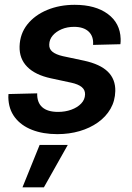

<svg xmlns="http://www.w3.org/2000/svg" viewBox="-20 -553 555 809"><path d="M221.7 12.2Q161.1 12.2 115 -5.9Q68.8 -23.9 42.5 -58.6Q16.1 -93.3 15.1 -143.1Q15.1 -146.5 15.4 -149.9Q15.6 -153.3 15.6 -156.7L136.7 -159.7Q135.7 -121.1 158 -101.3Q180.2 -81.5 224.6 -81.5Q254.9 -81.5 280.5 -90.8Q306.2 -100.1 322 -116.7Q337.9 -133.3 338.4 -155.3Q338.9 -174.3 324.2 -186.3Q309.6 -198.2 280.3 -204.6L194.3 -223.1Q128.4 -237.3 94.7 -271.5Q61 -305.7 62.5 -357.4Q64 -410.6 95.2 -450Q126.5 -489.3 178.7 -511Q231 -532.7 294.4 -532.7Q382.3 -532.7 434.3 -494.1Q486.3 -455.6 488.3 -389.6Q488.3 -384.3 488.3 -378.7Q488.3 -373 487.3 -366.7L372.1 -363.8Q375 -399.4 353.8 -419.7Q332.5 -439.9 292 -439.9Q263.2 -439.9 239.7 -429.9Q216.3 -419.9 202.1 -403.3Q188 -386.7 187.5 -365.7Q186.5 -346.7 200.9 -335Q215.3 -323.2 244.6 -316.4L334 -297.4Q401.9 -282.7 434.3 -251Q466.8 -219.2 465.8 -169.4Q464.8 -127.9 445.6 -94.5Q426.3 -61 392.6 -37.1Q358.9 -13.2 315.2 -0.5Q271.5 12.2 221.7 12.2ZM74.7 236.3 147 57.6H265.6L165 236.3Z"/></svg>

Font: Inter 28pt SemiBold
Style: Italic
Weight: 600
Italic angle: -9.3988°
Designer: Rasmus Andersson
Foundry: rsms
Version: Version 4.001;git-66647c0bb